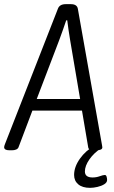

<svg xmlns="http://www.w3.org/2000/svg" viewBox="-38 -722 548 925"><path d="M7 2Q-18 2 -18 -13Q-18 -18 -14 -28L241 -680Q249 -702 279 -702H303Q333 -702 337 -680L452 -31Q453 -24 454 -19.5Q455 -15 455 -12Q455 2 426 2H414Q389 2 387 -12L357 -189H118L51 -12Q48 -5 39.5 -1.5Q31 2 20 2ZM247 -528 139 -245H348L300 -528Q296 -552 292 -579Q288 -606 286 -624H281Q275 -606 266 -580.5Q257 -555 247 -528ZM396 183Q359 183 339 166Q319 149 319 121Q319 82 347 42.5Q375 3 419 -21L451 -9Q415 14 393 45.5Q371 77 371 104Q371 133 408 133Q426 133 442.5 127Q459 121 467 121Q473 121 475.5 129Q478 137 478 145Q478 157 464.5 165.5Q451 174 431.5 178.5Q412 183 396 183Z"/></svg>

Font: Asap Condensed Condensed Light
Style: Italic
Weight: 300
Width: 3
Italic angle: -6°
Designer: Pablo Cosgaya
Foundry: Omnibus-Type
Version: Version 3.001; ttfautohint (v1.8.4.7-5d5b)